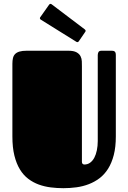

<svg xmlns="http://www.w3.org/2000/svg" viewBox="-20 -967 672 1006"><path d="M586.9 -252.4Q586.9 -196.8 576.2 -155Q565.4 -113.3 546.4 -83Q527.3 -52.7 501.5 -33.2Q475.6 -13.7 445.1 -2Q414.6 9.8 380.6 14.4Q346.7 19 312 19Q278.8 19 245.8 14.9Q212.9 10.7 183.3 0Q153.8 -10.7 128.4 -29.8Q103 -48.8 84.5 -79.1Q65.9 -109.4 55.4 -151.9Q44.9 -194.3 44.9 -252.4V-632.8Q44.9 -649.9 47.9 -662.6Q50.8 -675.3 59.1 -683.8Q67.4 -692.4 82 -696.8Q96.7 -701.2 120.1 -701.2H337.9Q366.2 -701.2 381.1 -692.9Q396 -684.6 402.1 -672.1Q408.2 -659.7 408.7 -645.8Q409.2 -631.8 409.2 -620.1V-118.7Q409.2 -111.3 413.3 -108.2Q417.5 -105 421.4 -105Q439 -105 452.1 -114.5Q465.3 -124 474.1 -140.6Q482.9 -157.2 487.5 -179.7Q492.2 -202.1 492.2 -228V-678.2Q492.2 -686.5 495.8 -693.8Q499.5 -701.2 512.2 -701.2H563Q567.4 -701.2 571.8 -700.7Q576.2 -700.2 579.6 -698Q583 -695.8 585 -691.2Q586.9 -686.5 586.9 -678.2ZM193.4 -864.3Q189 -867.2 189 -871.6Q189 -875 192.4 -878.9L237.3 -942.4Q240.7 -946.8 244.6 -946.8Q247.6 -946.8 251.5 -943.8L424.3 -813Q428.7 -809.1 428.7 -805.7Q428.7 -802.2 425.8 -798.8L393.1 -751Q390.1 -746.1 384.8 -746.1Q383.3 -746.1 381.8 -747.1Q380.4 -748 378.4 -749Z"/></svg>

Font: Fascinate Cyrillic
Style: Regular
Weight: 900
Designer: Denis Ignatov
Foundry: Astigmatic (AOETI)
Version: Version 1.00 November 30, 2018, initial release